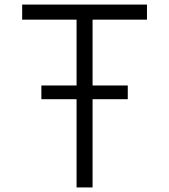

<svg xmlns="http://www.w3.org/2000/svg" viewBox="-20 -820 740 840"><path d="M161 -386V-446H539V-386ZM315 0V-734H77V-800H623V-734H385V0Z"/></svg>

Font: Martian Mono SemiExpanded ExtraLight
Style: Regular
Weight: 250
Monospace: yes
Version: Version 0.930